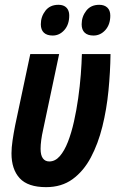

<svg xmlns="http://www.w3.org/2000/svg" viewBox="-20 -770 494 799"><path d="M171.9 8.8Q96.2 8.8 62 -28.3Q27.8 -65.4 27.8 -131.8Q27.8 -155.3 32.2 -185.3Q36.6 -215.3 43 -248L106 -544.9H226.1L159.2 -229Q154.3 -208 151.6 -187.3Q148.9 -166.5 148.9 -150.9Q148.9 -124 158.4 -111.1Q168 -98.1 185.1 -98.1Q209.5 -98.1 228.8 -120.1Q248 -142.1 262.7 -179.7Q277.3 -217.3 287.8 -264.2Q298.3 -311 305.4 -361.3Q312.5 -411.6 316.2 -459.2Q319.8 -506.8 320.8 -544.9H439.9Q439 -470.7 431.4 -392.8Q423.8 -314.9 406 -243.2Q388.2 -171.4 357.9 -114.5Q327.6 -57.6 282 -24.4Q236.3 8.8 171.9 8.8ZM369.1 -622.1Q345.2 -622.1 332.5 -634Q319.8 -646 319.8 -668.9Q319.8 -700.7 338.9 -725.3Q357.9 -750 393.1 -750Q414.6 -750 426.8 -738.3Q439 -726.6 439 -705.1Q439 -668 418.5 -645Q397.9 -622.1 369.1 -622.1ZM199.2 -622.1Q175.3 -622.1 162.6 -634Q149.9 -646 149.9 -668.9Q149.9 -700.7 168.9 -725.3Q188 -750 223.1 -750Q237.3 -750 247.3 -744.9Q257.3 -739.7 262.7 -729.7Q268.1 -719.7 268.1 -705.1Q268.1 -668 247.8 -645Q227.5 -622.1 199.2 -622.1Z"/></svg>

Font: Open Sans Condensed
Style: Italic
Weight: 400
Width: 3
Italic angle: -12°
Designer: Monotype Design Team
Foundry: Monotype Imaging Inc.
Version: Version 3.000